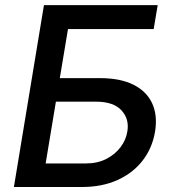

<svg xmlns="http://www.w3.org/2000/svg" viewBox="-20 -748 696 768"><path d="M35.6 0 155.8 -727.5H610.8L594.7 -631.8H252L219.2 -435.5H379.4Q461.4 -435.5 514.2 -408.9Q566.9 -382.3 588.9 -334.2Q610.8 -286.1 600.1 -220.7Q588.9 -155.3 550.5 -105.7Q512.2 -56.2 450.4 -28.1Q388.7 0 307.6 0ZM162.6 -94.2H323.2Q369.6 -94.2 404.8 -112.1Q439.9 -129.9 461.9 -158.9Q483.9 -188 489.3 -221.7Q498 -271.5 466.1 -306.4Q434.1 -341.3 364.3 -341.3H203.6Z"/></svg>

Font: Inter Medium
Style: Italic
Weight: 500
Italic angle: -9.3988°
Designer: Rasmus Andersson
Foundry: rsms
Version: Version 4.001;git-66647c0bb